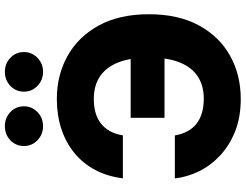

<svg xmlns="http://www.w3.org/2000/svg" viewBox="-129 -860 999 781"><g transform="rotate(-90 370.5 -469.5)"><path d="M358.4 10.3Q285.2 10.3 227.8 -12.2Q170.4 -34.7 129.2 -73Q87.9 -111.3 64.5 -159.2Q41 -207 35.2 -257.8H210Q215.3 -228 227.5 -205.8Q239.7 -183.6 258.8 -168.9Q277.8 -154.3 303.2 -147.2Q328.6 -140.1 359.9 -140.1Q413.1 -140.1 450.4 -164.8Q487.8 -189.5 507.3 -238.8Q526.9 -288.1 526.9 -363.3Q526.9 -436.5 507.6 -486.6Q488.3 -536.6 450.7 -562Q413.1 -587.4 358.9 -587.4Q327.6 -587.4 302.5 -580.3Q277.3 -573.2 258.5 -558.3Q239.7 -543.5 227.5 -521.5Q215.3 -499.5 210.4 -469.2H35.6Q43.5 -532.7 70.1 -582.5Q96.7 -632.3 139.4 -667Q182.1 -701.7 237.5 -719.7Q293 -737.8 358.4 -737.8Q455.6 -737.8 533.7 -694.1Q611.8 -650.4 657.5 -566.9Q703.1 -483.4 703.1 -363.3Q703.1 -244.1 658 -160.6Q612.8 -77.1 534.9 -33.4Q457 10.3 358.4 10.3ZM281.7 -299.8V-437.5H553.7V-299.8ZM468.8 -793.9Q435.1 -793.9 411.6 -816.7Q388.2 -839.4 388.2 -871.6Q388.2 -904.3 411.6 -926.8Q435.1 -949.2 468.8 -949.2Q502.4 -949.2 525.9 -926.8Q549.3 -904.3 549.3 -871.6Q549.3 -839.4 525.9 -816.7Q502.4 -793.9 468.8 -793.9ZM247.6 -793.9Q213.9 -793.9 190.4 -816.7Q167 -839.4 167 -871.6Q167 -904.3 190.4 -926.8Q213.9 -949.2 247.6 -949.2Q281.7 -949.2 305.2 -926.8Q328.6 -904.3 328.6 -871.6Q328.6 -839.4 305.2 -816.7Q281.7 -793.9 247.6 -793.9Z"/></g></svg>

Font: Inter 17pt ExtraBold
Style: Regular
Weight: 800
Version: Version 4.001;git-66647c0bb